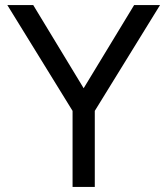

<svg xmlns="http://www.w3.org/2000/svg" viewBox="-20 -742 664 762"><path d="M278 -335.8 512.4 -722H615.2L355 -300ZM268 -346.6H356.2V0H268ZM9 -722H111.8L346 -335.8L269.2 -300Z"/></svg>

Font: 寒蝉端黑体 Light
Style: Regular
Weight: 300
Designer: ChillDuanSans {Warren2060}; 
Source Han Sans {Ryoko NISHIZUKA 西塚涼子 (kana, bopomofo & ideographs); Paul D. Hunt (Latin, G
Foundry: ChillType&Adobe
Version: Version 1.300;Glyphs 3.3 (3306)